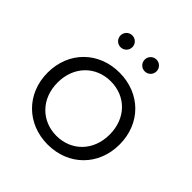

<svg xmlns="http://www.w3.org/2000/svg" viewBox="-192 -862 1011 1011"><g transform="rotate(45 314.0 -356.0)"><path d="M314 5C469 5 582 -107 582 -263C582 -420 469 -531 314 -531C160 -531 46 -420 46 -263C46 -107 160 5 314 5ZM314 -60C204 -60 120 -142 120 -263C120 -385 204 -466 314 -466C425 -466 508 -385 508 -263C508 -142 425 -60 314 -60ZM403 -629C427 -629 447 -648 447 -673C447 -698 427 -717 403 -717C379 -717 359 -698 359 -673C359 -648 379 -629 403 -629ZM223 -629C247 -629 267 -648 267 -673C267 -698 247 -717 223 -717C199 -717 179 -698 179 -673C179 -648 199 -629 223 -629Z"/></g></svg>

Font: Montserrat-Alt1
Style: Regular
Weight: 400
Designer: Differentunic
Foundry: Differentunic
Version: Version 7.222